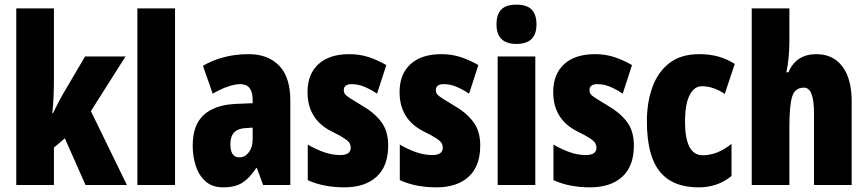

<svg xmlns="http://www.w3.org/2000/svg" viewBox="-20 -796 3733 826"><path d="M212 -458Q212 -420 210.5 -382.5Q209 -345 205 -309H208Q219 -332 230 -353Q241 -374 250 -390L346 -553H520L371 -318L526 0H348L259 -201L212 -161V0H50V-760H212Z M733 0H571V-760H733Z M1050 -563Q1133 -563 1181 -513.5Q1229 -464 1229 -363V0H1112L1085 -73H1082Q1055 -31 1023.5 -10.5Q992 10 940 10Q893 10 864 -16Q835 -42 822 -83Q809 -124 809 -169Q809 -258 856.5 -301.5Q904 -345 995 -349L1067 -352V-366Q1067 -434 1014 -434Q967 -434 895 -393L853 -513Q894 -537 943.5 -550Q993 -563 1050 -563ZM1037 -245Q971 -242 971 -176Q971 -119 1010 -119Q1034 -119 1050.5 -141Q1067 -163 1067 -198V-247Z M1650 -170Q1650 -81 1600 -35.5Q1550 10 1461 10Q1421 10 1381.5 3Q1342 -4 1304 -21V-174Q1334 -156 1370.5 -142.5Q1407 -129 1444 -129Q1489 -129 1489 -161Q1489 -170 1484.5 -179Q1480 -188 1462.5 -200Q1445 -212 1406 -231Q1303 -283 1303 -400Q1303 -477 1350 -520Q1397 -563 1483 -563Q1526 -563 1564 -551Q1602 -539 1642 -516L1602 -393Q1577 -410 1549.5 -422Q1522 -434 1493 -434Q1459 -434 1459 -408Q1459 -399 1463.5 -392Q1468 -385 1485 -374Q1502 -363 1537 -342Q1587 -314 1618.5 -274Q1650 -234 1650 -170Z M2046 -170Q2046 -81 1996 -35.5Q1946 10 1857 10Q1817 10 1777.5 3Q1738 -4 1700 -21V-174Q1730 -156 1766.5 -142.5Q1803 -129 1840 -129Q1885 -129 1885 -161Q1885 -170 1880.5 -179Q1876 -188 1858.5 -200Q1841 -212 1802 -231Q1699 -283 1699 -400Q1699 -477 1746 -520Q1793 -563 1879 -563Q1922 -563 1960 -551Q1998 -539 2038 -516L1998 -393Q1973 -410 1945.5 -422Q1918 -434 1889 -434Q1855 -434 1855 -408Q1855 -399 1859.5 -392Q1864 -385 1881 -374Q1898 -363 1933 -342Q1983 -314 2014.5 -274Q2046 -234 2046 -170Z M2202 -776Q2247 -776 2267.5 -754.5Q2288 -733 2288 -691Q2288 -607 2202 -607Q2116 -607 2116 -691Q2116 -734 2136.5 -755Q2157 -776 2202 -776ZM2283 -553V0H2121V-553Z M2707 -170Q2707 -81 2657 -35.5Q2607 10 2518 10Q2478 10 2438.5 3Q2399 -4 2361 -21V-174Q2391 -156 2427.5 -142.5Q2464 -129 2501 -129Q2546 -129 2546 -161Q2546 -170 2541.5 -179Q2537 -188 2519.5 -200Q2502 -212 2463 -231Q2360 -283 2360 -400Q2360 -477 2407 -520Q2454 -563 2540 -563Q2583 -563 2621 -551Q2659 -539 2699 -516L2659 -393Q2634 -410 2606.5 -422Q2579 -434 2550 -434Q2516 -434 2516 -408Q2516 -399 2520.5 -392Q2525 -385 2542 -374Q2559 -363 2594 -342Q2644 -314 2675.5 -274Q2707 -234 2707 -170Z M2985 10Q2873 10 2818 -58.5Q2763 -127 2763 -274Q2763 -355 2786.5 -420.5Q2810 -486 2859.5 -524.5Q2909 -563 2988 -563Q3034 -563 3071 -552.5Q3108 -542 3141 -521L3098 -392Q3049 -425 2999 -425Q2966 -425 2946.5 -386Q2927 -347 2927 -274Q2927 -128 3003 -128Q3066 -128 3127 -177V-39Q3068 10 2985 10Z M3376 -621Q3376 -587 3373 -552.5Q3370 -518 3363 -485H3372Q3405 -563 3492 -563Q3564 -563 3604 -510Q3644 -457 3644 -360V0H3482V-308Q3482 -419 3439 -419Q3399 -419 3387.5 -379Q3376 -339 3376 -253V0H3214V-760H3376Z"/></svg>

Font: Noto Sans Malayalam ExtraCondensed Black
Style: Regular
Weight: 900
Width: 2
Designer: Jelle Bosma - Monotype Design Team
Foundry: Monotype Imaging Inc.
Version: Version 2.104; ttfautohint (v1.8.4.7-5d5b)